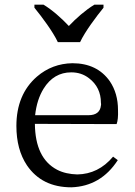

<svg xmlns="http://www.w3.org/2000/svg" viewBox="-20 -786 575 820"><path d="M227 -606H322C343 -651 391 -715 422 -753V-766H383C345 -743 304 -707 274 -675C244 -707 204 -743 166 -766H127V-753C158 -715 206 -651 227 -606ZM129 -257 478 -256C483 -269 485 -289 484 -316C484 -364 472 -405 449 -439C413 -490 360 -516 289 -516C232 -515 181 -496 138 -459C79 -408 50 -337 50 -248C50 -181 65 -125 95 -80C138 -17 201 14 285 14C369 11 435 -28 483 -102L463 -117C421 -67 370 -42 310 -41C278 -42 249 -48 224 -61C161 -94 130 -160 129 -257ZM358 -294H130C135 -339 147 -376 166 -407C195 -454 235 -477 284 -477C313 -477 338 -469 360 -452C394 -426 411 -391 411 -347C412 -343 412 -339 411 -335C408 -308 390 -294 358 -294Z"/></svg>

Font: Noto Serif Tangut
Style: Regular
Weight: 400
Designer: YANG Xicheng
Foundry: Liu Zhao Studio
Version: Version 2.169